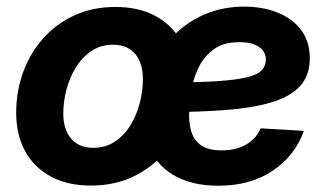

<svg xmlns="http://www.w3.org/2000/svg" viewBox="-20 -560 1004 591"><path d="M259.8 11.2Q188 11.2 136.5 -16.6Q85 -44.4 57.4 -94.7Q29.8 -145 29.8 -212.9Q29.8 -278.3 51 -337.2Q72.3 -396 112.5 -441.4Q152.8 -486.8 209.2 -512.7Q265.6 -538.6 335 -538.6Q407.2 -538.6 458.7 -510.7Q510.3 -482.9 537.6 -432.4Q564.9 -381.8 564.9 -314Q564.9 -249.5 544.2 -190.9Q523.4 -132.3 483.4 -86.7Q443.4 -41 387 -14.9Q330.6 11.2 259.8 11.2ZM266.6 -105Q305.2 -105 334.2 -124.5Q363.3 -144 382.3 -175.8Q401.4 -207.5 410.6 -244.6Q419.9 -281.7 419.9 -316.4Q419.9 -349.6 409.2 -373.3Q398.4 -397 377.9 -409.7Q357.4 -422.4 328.1 -422.4Q290 -422.4 261.2 -402.8Q232.4 -383.3 213.1 -351.8Q193.8 -320.3 184.3 -283.2Q174.8 -246.1 174.8 -210.4Q174.8 -161.6 199 -133.3Q223.1 -105 266.6 -105ZM651.9 11.7Q578.1 11.7 524.9 -15.1Q471.7 -42 444.6 -94.7Q417.5 -147.5 421.9 -224.1Q424.8 -292.5 448.7 -350.1Q472.7 -407.7 514.2 -450.2Q555.7 -492.7 610.8 -516.1Q666 -539.6 731.4 -539.6Q789.1 -539.6 834.7 -521.2Q880.4 -502.9 907 -467.5Q933.6 -432.1 933.6 -380.9Q933.6 -327.6 903.6 -294.9Q873.5 -262.2 815.4 -244.9Q757.3 -227.5 673.1 -221.2Q588.9 -214.8 480 -214.8L495.1 -306.2Q588.4 -306.2 647.7 -310.1Q707 -314 740 -322Q772.9 -330.1 785.6 -343.8Q798.3 -357.4 798.3 -376.5Q798.3 -401.4 776.9 -415.8Q755.4 -430.2 716.3 -430.2Q670.4 -430.2 640.9 -410.2Q611.3 -390.1 594.5 -358.4Q577.6 -326.7 570.6 -290Q563.5 -253.4 562.5 -220.2Q560.5 -185.5 568.1 -157.7Q575.7 -129.9 597.9 -113.5Q620.1 -97.2 662.6 -97.2Q708 -97.2 738.8 -115.7Q769.5 -134.3 782.2 -165L915.5 -157.2Q888.2 -81.1 819.8 -34.7Q751.5 11.7 651.9 11.7Z"/></svg>

Font: Inter 24pt
Style: Bold Italic
Weight: 700
Italic angle: -9.3988°
Version: Version 4.001;git-66647c0bb